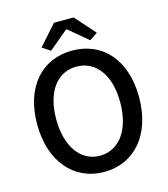

<svg xmlns="http://www.w3.org/2000/svg" viewBox="-135 -1048 1025 1168"><g transform="rotate(-15 377.0 -464.0)"><path d="M146 -90C202 -23 283 14 377 14C472 14 552 -23 609 -90C665 -156 698 -253 698 -371C698 -608 567 -750 377 -750C188 -750 56 -609 56 -371C56 -253 89 -156 146 -90ZM231 -165C196 -214 176 -285 176 -371C176 -543 255 -649 377 -649C499 -649 579 -543 579 -371C579 -285 559 -214 524 -165C489 -116 438 -88 377 -88C316 -88 266 -116 231 -165ZM259 -879 203 -816 254 -782 375 -883H380L501 -782L551 -816L439 -942H377H315Z"/></g></svg>

Font: GenSekiGothic2 TW M
Style: Regular
Weight: 500
Version: Version 2.100;PS 2.1;hotconv 16.6.51;makeotf.lib2.5.65220 DE